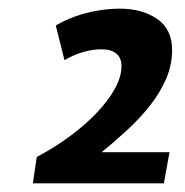

<svg xmlns="http://www.w3.org/2000/svg" viewBox="-20 -793 427 444"><path d="M56 -369 65 -430Q105 -451 141 -477.5Q177 -504 204 -532.5Q231 -561 246 -588.5Q261 -616 261 -640Q261 -659 249 -669Q237 -679 215 -679Q195 -679 173.5 -673Q152 -667 129 -654L109 -734Q129 -746 154 -755Q179 -764 206 -768.5Q233 -773 257 -773Q283 -773 304.5 -767Q326 -761 343 -749.5Q360 -738 369 -720Q378 -702 378 -678Q378 -643 364.5 -611.5Q351 -580 328.5 -551Q306 -522 276.5 -494.5Q247 -467 215 -441H372L359 -369Z"/></svg>

Font: Georama ExtraCondensed Thin
Style: Bold Italic
Weight: 700
Italic angle: -9°
Version: Version 1.001